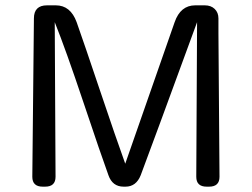

<svg xmlns="http://www.w3.org/2000/svg" viewBox="-20 -699 943 719"><path d="M101 -37 107 -630Q107 -679 156 -679H189Q244 -679 267 -616Q295 -537 354.5 -360Q414 -183 449 -86Q481 -176 541.5 -351Q602 -526 634 -616Q656 -679 711 -679H747Q770 -679 784 -665.5Q798 -652 798 -630V-575L802 -37Q802 0 763 0H754Q715 0 715 -37L718 -616Q547 -149 507 -43Q490 0 450 0H443Q401 0 386 -43Q359 -117 292.5 -315.5Q226 -514 185 -616L188 -37Q188 0 149 0H140Q101 0 101 -37Z"/></svg>

Font: Merge One
Style: Regular
Weight: 400
Designer: Kosal Sen
Foundry: Philatype
Version: Version 1.001